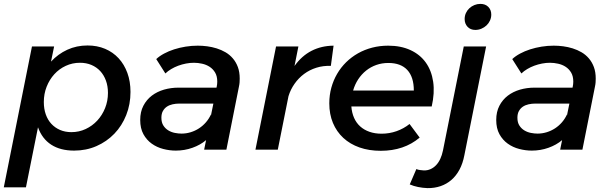

<svg xmlns="http://www.w3.org/2000/svg" viewBox="-24 -770 3136 988"><path d="M426.5 -536Q476 -536 516.8 -518.8Q557.5 -501.5 586.5 -470Q615.5 -438.5 631.5 -394.5Q647.5 -350.5 647.5 -297Q647.5 -233 625.5 -177.8Q603.5 -122.5 564.5 -82Q525.5 -41.5 472.5 -18.2Q419.5 5 357.5 5Q286.5 5 239.5 -25.5Q192.5 -56 171.5 -115L109.5 194H-4.5L140.5 -531H254.5L238.5 -453Q274.5 -492 322.2 -514Q370 -536 426.5 -536ZM387.5 -447Q348.5 -447 314.5 -431.2Q280.5 -415.5 255.5 -388Q230.5 -360.5 216 -323.8Q201.5 -287 201.5 -245Q201.5 -210 211.5 -181.5Q221.5 -153 240.2 -132.8Q259 -112.5 285.2 -101.2Q311.5 -90 343.5 -90Q382.5 -90 416.8 -106Q451 -122 476.5 -149.5Q502 -177 516.8 -213.8Q531.5 -250.5 531.5 -292Q531.5 -327 521 -355.5Q510.5 -384 491.8 -404.2Q473 -424.5 446.5 -435.8Q420 -447 387.5 -447Z M1026.5 0 1036.5 -49Q1007 -24 966.2 -9.5Q925.5 5 880.5 5Q848.5 5 815.8 -3.5Q783 -12 756.8 -30.8Q730.5 -49.5 714 -79.5Q697.5 -109.5 697.5 -152.5Q697.5 -194.5 713.8 -225.8Q730 -257 757.2 -277.8Q784.5 -298.5 820 -308.8Q855.5 -319 894.5 -319H1090L1091 -323Q1094 -336.5 1094 -350Q1094 -378 1083 -396.5Q1072 -415 1054.8 -426.2Q1037.5 -437.5 1016 -442.2Q994.5 -447 974 -447Q954 -447 933.2 -443Q912.5 -439 893 -431.8Q873.5 -424.5 856.8 -414.5Q840 -404.5 827 -392L780 -466Q796.5 -481.5 820.2 -494.2Q844 -507 872 -516Q900 -525 931 -530Q962 -535 993.5 -535Q1017 -535 1042 -531.8Q1067 -528.5 1091 -521Q1115 -513.5 1136.5 -501Q1158 -488.5 1174.2 -469.5Q1190.5 -450.5 1200 -425Q1209.5 -399.5 1209.5 -365.5Q1209.5 -356.5 1208.8 -345.8Q1208 -335 1205.5 -324L1141 0ZM910 -82.5Q934 -82.5 957 -89.5Q980 -96.5 1000 -109.5Q1020 -122.5 1035.8 -140.8Q1051.5 -159 1061.5 -181V-176L1074 -237H899.5Q880.5 -237 863.8 -233.2Q847 -229.5 834.2 -220.8Q821.5 -212 814 -198.2Q806.5 -184.5 806.5 -164Q806.5 -139.5 816.8 -123.8Q827 -108 842.5 -98.8Q858 -89.5 876.2 -86Q894.5 -82.5 910 -82.5Z M1511.5 -531 1491.5 -430.5Q1528.5 -482.5 1579.2 -508.5Q1630 -534.5 1692.5 -535L1678.5 -431Q1639 -432.5 1604 -421.5Q1569 -410.5 1540.8 -389.5Q1512.5 -368.5 1491.8 -339Q1471 -309.5 1460.5 -275L1405.5 0H1290.5L1396.5 -531Z M1935.5 6Q1875 6 1826 -11.2Q1777 -28.5 1742.5 -60.5Q1708 -92.5 1689.2 -137.5Q1670.5 -182.5 1670.5 -238Q1670.5 -280.5 1681 -318.8Q1691.5 -357 1710.8 -390Q1730 -423 1757.2 -449.8Q1784.5 -476.5 1818 -495.5Q1851.5 -514.5 1891 -524.8Q1930.5 -535 1973.5 -535Q2039 -535 2088.2 -512.2Q2137.5 -489.5 2167 -448.2Q2196.5 -407 2205 -349.5Q2213.5 -292 2197.5 -222H1784Q1786.5 -189.5 1798 -163.5Q1809.5 -137.5 1829.5 -119.5Q1849.5 -101.5 1877.2 -91.8Q1905 -82 1939.5 -82Q1979.5 -82 2016.5 -95Q2053.5 -108 2083.5 -132L2135.5 -62Q2095.5 -28 2045.2 -11Q1995 6 1935.5 6ZM1974.5 -446Q1941.5 -446 1912.5 -435.8Q1883.5 -425.5 1860 -406.8Q1836.5 -388 1819.2 -361.8Q1802 -335.5 1793 -304H2105.5Q2105.5 -373.5 2072 -409.8Q2038.5 -446 1974.5 -446Z M2118.5 100Q2127.5 104 2137.5 105Q2147.5 106 2156.5 107Q2175 107.5 2191 100.5Q2207 93.5 2219.8 80.2Q2232.5 67 2241.5 47.8Q2250.5 28.5 2255.5 4L2362.5 -531H2477.5L2365.5 29Q2357.5 71 2340.5 102.8Q2323.5 134.5 2299 155.8Q2274.5 177 2243.2 187.8Q2212 198.5 2175.5 198Q2150 197 2127 192.2Q2104 187.5 2084.5 179ZM2448 -750Q2473.5 -750 2488.8 -734.5Q2504 -719 2504 -695Q2504 -678.5 2497.2 -664Q2490.5 -649.5 2479.2 -639Q2468 -628.5 2453 -622.2Q2438 -616 2422 -616Q2397 -616 2382 -632Q2367 -648 2367 -672Q2367 -688.5 2373.5 -702.8Q2380 -717 2391.2 -727.5Q2402.5 -738 2417.2 -744Q2432 -750 2448 -750Z M2858.5 0 2868.5 -49Q2839 -24 2798.2 -9.5Q2757.5 5 2712.5 5Q2680.5 5 2647.8 -3.5Q2615 -12 2588.8 -30.8Q2562.5 -49.5 2546 -79.5Q2529.5 -109.5 2529.5 -152.5Q2529.5 -194.5 2545.8 -225.8Q2562 -257 2589.2 -277.8Q2616.5 -298.5 2652 -308.8Q2687.5 -319 2726.5 -319H2922L2923 -323Q2926 -336.5 2926 -350Q2926 -378 2915 -396.5Q2904 -415 2886.8 -426.2Q2869.5 -437.5 2848 -442.2Q2826.5 -447 2806 -447Q2786 -447 2765.2 -443Q2744.5 -439 2725 -431.8Q2705.5 -424.5 2688.8 -414.5Q2672 -404.5 2659 -392L2612 -466Q2628.5 -481.5 2652.2 -494.2Q2676 -507 2704 -516Q2732 -525 2763 -530Q2794 -535 2825.5 -535Q2849 -535 2874 -531.8Q2899 -528.5 2923 -521Q2947 -513.5 2968.5 -501Q2990 -488.5 3006.2 -469.5Q3022.5 -450.5 3032 -425Q3041.5 -399.5 3041.5 -365.5Q3041.5 -356.5 3040.8 -345.8Q3040 -335 3037.5 -324L2973 0ZM2742 -82.5Q2766 -82.5 2789 -89.5Q2812 -96.5 2832 -109.5Q2852 -122.5 2867.8 -140.8Q2883.5 -159 2893.5 -181V-176L2906 -237H2731.5Q2712.5 -237 2695.8 -233.2Q2679 -229.5 2666.2 -220.8Q2653.5 -212 2646 -198.2Q2638.5 -184.5 2638.5 -164Q2638.5 -139.5 2648.8 -123.8Q2659 -108 2674.5 -98.8Q2690 -89.5 2708.2 -86Q2726.5 -82.5 2742 -82.5Z"/></svg>

Font: Argentum Sans
Style: Italic
Weight: 400
Italic angle: -11.3099°
Designer: Julieta Ulanovsky, Owen Earl, Rasmus Andersson, Cristiano Sobral
Foundry: The Argentum Sans Project Authors
Version: Version 3.131; ttfautohint (v1.8.4.7-5d5b-dirty)